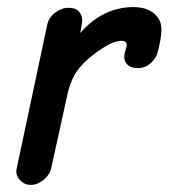

<svg xmlns="http://www.w3.org/2000/svg" viewBox="-20 -515 475 541"><path d="M67 6Q48 6 35.5 -8.5Q23 -23 27 -40L113 -445Q117 -465 135 -479Q153 -493 173 -493Q195 -493 204.5 -480Q214 -467 211 -449L206 -422Q270 -495 356 -495Q393 -495 414 -477Q435 -459 435 -433Q435 -408 424 -367Q419 -349 403.5 -336Q388 -323 368 -323Q350 -323 340 -332Q330 -341 330 -355Q330 -362 333.5 -373Q337 -384 337 -388Q337 -400 322 -400Q301 -400 268.5 -379Q236 -358 213 -334Q180 -301 169 -244L124 -40Q120 -22 102.5 -8Q85 6 67 6Z"/></svg>

Font: Comic Neue
Style: Bold Italic
Weight: 700
Italic angle: -12°
Designer: Craig Rozynski
Foundry: Craig Rozynski
Version: Version 2.003